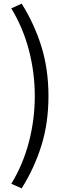

<svg xmlns="http://www.w3.org/2000/svg" viewBox="-20 -838 378 1054"><path d="M99 196 42 171Q107 64 139 -59.5Q171 -183 171 -311Q171 -438 139 -561.5Q107 -685 42 -792L99 -818Q169 -706 207.5 -582Q246 -458 246 -311Q246 -163 207.5 -39.5Q169 84 99 196Z"/></svg>

Font: Noto Sans JP Thin
Style: Regular
Weight: 400
Version: Version 2.004-H2;hotconv 1.0.118;makeotfexe 2.5.65603